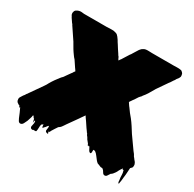

<svg xmlns="http://www.w3.org/2000/svg" viewBox="-137 -666 903 894"><g transform="rotate(30 315.0 -219.0)"><path d="M626 -26V-20Q625 -18 625 -16Q625 -14 623 -12L622 -11Q622 -11 616 -5Q615 7 614.5 19.5Q614 32 612 45Q611 52 610.5 60Q610 68 608 76Q608 78 607.5 81.5Q607 85 605 84Q602 81 601.5 77Q601 73 601 69Q598 52 598.5 42.5Q599 33 594 17Q591 20 590 19Q588 15 588 13Q587 13 587 13.5Q587 14 587 14Q586 16 584 18.5Q582 21 580 24L576 31Q570 45 560 56L558 58Q555 61 551 63Q547 68 542.5 76Q538 84 530 84Q522 84 517 74.5Q512 65 506 61Q503 59 500 59.5Q497 60 494 59Q491 58 488 56.5Q485 55 482 54Q478 52 477.5 52.5Q477 53 474 51Q471 49 468.5 46Q466 43 464 41Q457 33 450.5 23.5Q444 14 434 7Q433 8 426 6Q425 7 425 18.5Q425 30 417 26Q413 24 410 18.5Q407 13 405 9L402 3L396 0Q396 2 396.5 4.5Q397 7 392 1L389 -6Q385 -10 384 -12Q383 -14 380.5 -16.5Q378 -19 379 -18Q379 -19 378 -19L371 -31Q370 -32 368 -34.5Q366 -37 367 -36L366 -37Q364 -42 362 -45Q360 -48 358 -49Q357 -51 356.5 -52Q356 -53 355 -54Q351 -59 347 -65Q343 -71 339 -77Q334 -85 329 -92Q324 -99 319 -106L316 -111L314 -114L300 -94Q298 -92 296 -88L257 -33Q255 -31 255 -30Q253 -28 251 -24Q248 -20 245 -15.5Q242 -11 238 -8Q236 -7 234 -5Q233 -5 231 -3Q226 4 221 12Q216 20 211 28Q210 32 207 35Q206 36 205 39Q204 42 203 40Q199 36 197 34Q201 39 204.5 45Q208 51 195 46Q188 43 190.5 32Q193 21 191 13Q186 16 183 21Q180 26 175 30Q174 33 171 34Q168 37 167 36Q166 32 166 28Q166 24 165 20Q165 20 164.5 20.5Q164 21 163 21Q163 22 159.5 24Q156 26 156 27Q154 36 154 45.5Q154 55 152 64Q151 66 146 66Q141 66 139 66Q135 66 135 66Q135 70 127 67Q118 63 122 50Q126 37 124 27Q124 26 122.5 25Q121 24 121 25Q118 34 118 39Q117 35 116.5 30.5Q116 26 114 20Q114 18 112 18Q109 19 109 14Q106 10 102 7Q101 9 101 12Q101 15 100 18Q99 21 98 24.5Q97 28 96 31Q95 34 94 37Q93 40 92 43Q89 50 83.5 60.5Q78 71 68 71Q61 70 57.5 63.5Q54 57 52 53Q47 41 42 29Q37 17 31 5Q30 8 28 8Q26 9 26 4Q24 2 24 0Q23 0 22.5 -0.5Q22 -1 20 -1L11 -7L9 -9Q4 -15 4 -24Q4 -29 6 -33Q8 -37 11 -41L16 -49L21 -55Q23 -59 25.5 -62.5Q28 -66 31 -69Q31 -71 34 -74L80 -140Q83 -144 85.5 -148.5Q88 -153 90 -157Q98 -171 106.5 -183Q115 -195 123 -205Q125 -208 128 -211Q131 -214 134 -217Q136 -220 138 -222.5Q140 -225 141 -227L158 -251Q158 -251 158 -251.5Q158 -252 159 -252L164 -259Q164 -261 165.5 -262.5Q167 -264 168 -265Q168 -266 170 -268Q172 -270 170 -268L164 -277Q163 -279 161 -281L139 -314Q132 -321 126 -330Q122 -335 118.5 -340.5Q115 -346 111 -352L97 -376Q95 -380 93 -383L50 -447Q49 -449 48 -451Q47 -453 45 -454L30 -476Q28 -481 26 -483Q22 -489 22 -496Q22 -500 23 -501Q23 -504 25 -508Q26 -510 27 -511Q28 -512 29 -513Q32 -515 35.5 -517Q39 -519 43 -520Q50 -522 57 -521.5Q64 -521 71 -520H193Q204 -520 217 -521Q230 -522 241 -518Q246 -517 250 -514Q254 -511 255 -509L258 -506L266 -495Q268 -492 269.5 -489.5Q271 -487 272 -485L278 -476Q284 -466 290 -457Q296 -448 302 -439Q307 -430 308.5 -429.5Q310 -429 315 -417L319 -412L323 -419Q325 -421 326.5 -423Q328 -425 329 -427Q330 -429 331.5 -431Q333 -433 334 -435L351 -462Q353 -464 355 -467Q357 -470 358 -472Q360 -475 362 -478.5Q364 -482 366 -485L376 -501Q378 -504 380 -506Q382 -508 386 -512Q389 -514 393.5 -516.5Q398 -519 404 -520Q412 -521 421 -520.5Q430 -520 437 -520H552Q557 -520 570 -520.5Q583 -521 592 -519Q597 -518 599 -515Q601 -514 601.5 -513Q602 -512 603 -511Q606 -508 606.5 -505Q607 -502 607 -502Q608 -500 608 -497Q608 -494 608 -492Q607 -489 606 -487Q605 -485 604 -483L595 -471Q594 -468 592 -465Q590 -462 588 -460L577 -443L575 -441L535 -383Q534 -382 533.5 -380Q533 -378 531 -376Q524 -363 515.5 -349.5Q507 -336 498 -326Q497 -323 494.5 -320.5Q492 -318 490 -316L485 -310Q481 -303 476 -296Q471 -289 466 -282Q467 -283 463 -277.5Q459 -272 459 -272L458 -267Q459 -267 460 -265.5Q461 -264 460 -265L468 -253L472 -248Q487 -226 503 -208Q514 -194 524 -178.5Q534 -163 544 -147L590 -82Q600 -71 605 -60Q607 -58 609 -55.5Q611 -53 613 -50Q615 -47 618.5 -43.5Q622 -40 623 -36Q626 -32 626 -26Z"/></g></svg>

Font: Rubik Wet Paint
Style: Regular
Weight: 400
Designer: Hubert and Fischer, NaN
Foundry: Hubert and Fischer, NaN
Version: Version 2.200